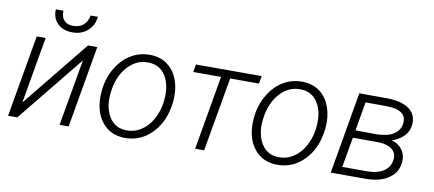

<svg xmlns="http://www.w3.org/2000/svg" viewBox="-67 -965 2761 1221"><g transform="rotate(10 1314.0 -354.5)"><path d="M449.2 -528.3H509.3L417.5 0H358.9L434.1 -429.2L85.9 0H26.4L118.2 -528.3H175.8L101.1 -98.6ZM480 -719.2Q473.1 -659.7 432.1 -625.5Q391.1 -591.3 332 -593.3Q274.4 -594.2 239.7 -628.7Q205.1 -663.1 208 -719.2L257.3 -718.8Q254.9 -680.2 274.2 -658Q293.5 -635.7 333 -634.8Q374.5 -634.3 399.9 -656.7Q425.3 -679.2 432.6 -718.3Z M586.4 -269Q595.2 -345.7 633.3 -409.4Q671.4 -473.1 728.3 -506.3Q785.2 -539.6 851.6 -538.1Q917 -537.1 963.1 -502.2Q1009.3 -467.3 1030.5 -407Q1051.8 -346.7 1044.9 -273.4L1043.9 -264.2Q1029.3 -139.2 955.3 -63.5Q881.3 12.2 777.8 9.8Q689 8.3 635.7 -55.7Q582.5 -119.6 583.5 -224.6L585 -252.4ZM643.1 -252.4Q636.7 -194.3 651.6 -145.3Q666.5 -96.2 699.2 -68.4Q731.9 -40.5 780.8 -39.1Q833.5 -38.1 877.2 -65.9Q920.9 -93.8 949.2 -144.5Q977.5 -195.3 985.8 -256.8L987.3 -272.9Q996.1 -367.2 958.3 -427Q920.4 -486.8 848.6 -488.3Q770.5 -490.7 713.6 -428Q656.7 -365.2 644 -261.2Z M1562 -478.5H1376L1292.5 0H1234.4L1317.4 -478.5H1137.7L1146.5 -528.3H1571.3Z M1569.3 -269Q1578.1 -345.7 1616.2 -409.4Q1654.3 -473.1 1711.2 -506.3Q1768.1 -539.6 1834.5 -538.1Q1899.9 -537.1 1946 -502.2Q1992.2 -467.3 2013.4 -407Q2034.7 -346.7 2027.8 -273.4L2026.9 -264.2Q2012.2 -139.2 1938.2 -63.5Q1864.3 12.2 1760.7 9.8Q1671.9 8.3 1618.7 -55.7Q1565.4 -119.6 1566.4 -224.6L1567.9 -252.4ZM1626 -252.4Q1619.6 -194.3 1634.5 -145.3Q1649.4 -96.2 1682.1 -68.4Q1714.8 -40.5 1763.7 -39.1Q1816.4 -38.1 1860.1 -65.9Q1903.8 -93.8 1932.1 -144.5Q1960.4 -195.3 1968.8 -256.8L1970.2 -272.9Q1979 -367.2 1941.2 -427Q1903.3 -486.8 1831.5 -488.3Q1753.4 -490.7 1696.5 -428Q1639.6 -365.2 1627 -261.2Z M2109.9 0 2201.2 -528.3 2377.9 -527.8Q2473.6 -527.3 2522.9 -491.9Q2572.3 -456.5 2567.4 -391.1Q2564 -349.1 2535.6 -318.1Q2507.3 -287.1 2457 -269.5Q2500.5 -258.3 2524.7 -224.9Q2548.8 -191.4 2545.9 -150.4Q2542 -80.1 2485.6 -40Q2429.2 0 2334.5 0ZM2210 -243.2 2175.8 -48.8 2336.4 -48.3Q2402.3 -48.3 2443.1 -75.4Q2483.9 -102.5 2488.8 -151.4Q2493.7 -192.9 2463.4 -217Q2433.1 -241.2 2377 -242.7ZM2218.3 -292 2358.4 -291Q2427.2 -292.5 2466.3 -318.4Q2505.4 -344.2 2509.8 -389.6Q2519 -477.5 2381.8 -478L2250.5 -478.5Z"/></g></svg>

Font: RobotoInd Light
Style: Italic
Weight: 300
Italic angle: -12°
Designer: Google
Version: Version 2.001151; 2014